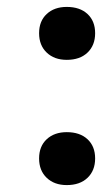

<svg xmlns="http://www.w3.org/2000/svg" viewBox="-20 -524 309 555"><path d="M93 0ZM93 -428Q93 -463 115 -483.5Q137 -504 173 -504Q211 -504 233 -483.5Q255 -463 255 -428Q255 -393 233 -372Q211 -351 173 -351Q137 -351 115 -372Q93 -393 93 -428ZM93 -66Q93 -101 115 -121.5Q137 -142 173 -142Q211 -142 233 -121.5Q255 -101 255 -66Q255 -31 233 -10Q211 11 173 11Q137 11 115 -10Q93 -31 93 -66Z"/></svg>

Font: PT Sans
Style: Bold
Weight: 700
Version: Version 2.003W OFL; ttfautohint (v1.6)